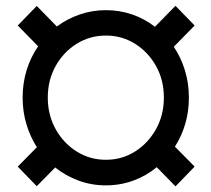

<svg xmlns="http://www.w3.org/2000/svg" viewBox="-20 -638 737 671"><path d="M59.1 -296.9Q59.1 -347.7 73.2 -393.3Q87.4 -439 113.3 -476.1L42 -548.8L108.4 -617.2L178.7 -545.4Q214.8 -572.3 258.5 -587.4Q302.2 -602.5 350.1 -602.5Q398.4 -602.5 442.1 -587.4Q485.8 -572.3 521.5 -544.4L593.3 -617.7L660.2 -548.8L587.4 -474.6Q612.3 -437.5 626.2 -392.3Q640.1 -347.2 640.1 -296.9Q640.1 -248.5 627.4 -205.1Q614.7 -161.6 591.3 -125.5L660.2 -55.7L593.3 13.2L527.8 -53.7Q491.2 -23.4 445.8 -6.8Q400.4 9.8 350.1 9.8Q299.8 9.8 254.6 -6.8Q209.5 -23.4 172.9 -52.7L108.4 12.7L42 -55.7L108.9 -123.5Q85.4 -160.2 72.3 -204.1Q59.1 -248 59.1 -296.9ZM147 -296.9Q147 -236.3 174.3 -187Q201.7 -137.7 247.8 -108.6Q293.9 -79.6 350.1 -79.6Q406.2 -79.6 452.1 -108.6Q498 -137.7 525.4 -187Q552.7 -236.3 552.7 -296.9Q552.7 -357.9 525.4 -407Q498 -456.1 452.1 -484.9Q406.2 -513.7 350.1 -513.7Q293.9 -513.7 247.8 -484.9Q201.7 -456.1 174.3 -407Q147 -357.9 147 -296.9Z"/></svg>

Font: Vazirmatn UI SemiBold
Style: Regular
Weight: 600
Designer: Saber Rastikerdar
Foundry: Saber Rastikerdar
Version: Version 33.003